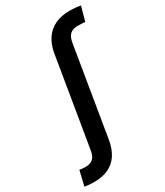

<svg xmlns="http://www.w3.org/2000/svg" viewBox="-363 -844 993 1153"><g transform="rotate(-30 133.0 -267.5)"><path d="M-61 214.8Q-73.7 214.8 -85.4 214.4Q-97.2 213.9 -108.2 212.6Q-119.1 211.4 -129.9 209.5L-105.5 106.9Q-96.7 108.4 -84.7 109.4Q-72.8 110.4 -63.5 110.4Q-29.8 110.4 -12 93.8Q5.9 77.1 12.2 39.1L113.8 -573.7Q123.5 -630.9 150.1 -670.2Q176.8 -709.5 219.5 -729.7Q262.2 -750 319.3 -750Q340.8 -750 359.9 -748.3Q378.9 -746.6 396.5 -743.2L369.1 -644.5Q359.9 -646 345.2 -646.5Q330.6 -647 315.9 -647Q282.2 -647 264.2 -629.6Q246.1 -612.3 239.7 -574.7L138.2 39.6Q128.4 97.2 103.3 136Q78.1 174.8 36.9 194.8Q-4.4 214.8 -61 214.8Z"/></g></svg>

Font: Inter 20pt SemiBold
Style: Italic
Weight: 600
Italic angle: -9.3988°
Version: Version 4.001;git-66647c0bb